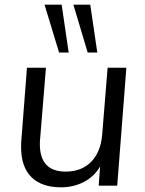

<svg xmlns="http://www.w3.org/2000/svg" viewBox="-20 -792 617 819"><path d="M519 -503 480 0H401L407 -82Q382 -39 338 -16Q294 7 240 7Q158 7 114 -36.5Q70 -80 70 -164Q70 -183 71 -193L95 -503H176L151 -198Q150 -191 150 -177Q150 -60 260 -60Q328 -60 369 -102Q410 -144 416 -219L439 -503ZM170 -772H243L273 -568H232ZM293 -772H365L395 -568H354Z"/></svg>

Font: Muli
Style: Italic
Weight: 400
Italic angle: -4.541°
Designer: Vernon Adams
Foundry: Vernon Adams
Version: Version 2.001